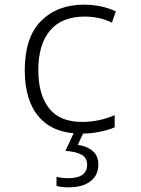

<svg xmlns="http://www.w3.org/2000/svg" viewBox="-20 -562 603 822"><path d="M328 10Q209 10 147.5 -60.5Q86 -131 86 -261Q86 -402 155.5 -472Q225 -542 340 -542Q416 -542 476 -513L459 -465Q431 -479 401.5 -485Q372 -491 342 -491Q245 -491 194.5 -431.5Q144 -372 144 -262Q144 -158 189.5 -99Q235 -40 332 -40Q370 -40 406 -48Q442 -56 471 -69V-17Q444 -5 406 2.5Q368 10 328 10ZM273 240Q243 240 222 234V195Q233 198 246 199.5Q259 201 271 201Q353 201 353 143Q353 114 329.5 100.5Q306 87 260 84L300 -2H341L313 58Q353 64 377 84.5Q401 105 401 143Q401 188 367.5 214Q334 240 273 240Z"/></svg>

Font: Noto Sans Mono SemiCondensed Light
Style: Regular
Weight: 300
Width: 4
Designer: Monotype Design Team
Foundry: Monotype Imaging Inc.
Version: Version 2.014; ttfautohint (v1.8.4.7-5d5b)